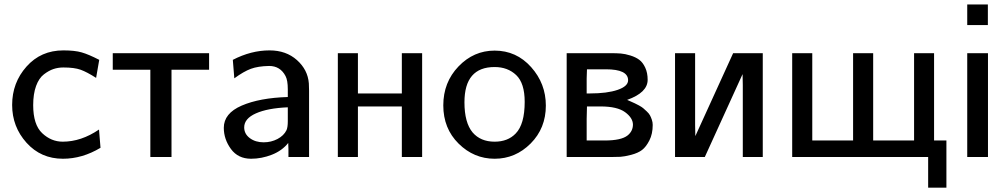

<svg xmlns="http://www.w3.org/2000/svg" viewBox="-20 -714 4579 873"><path d="M35.2 -236.8Q35.2 -337.9 100.6 -411.4Q166 -484.9 268.1 -484.9Q319.8 -484.9 351.3 -475.8Q382.8 -466.8 431.2 -441.9L417 -359.9Q375 -386.7 346.4 -397Q317.9 -407.2 268.1 -407.2Q244.1 -407.2 223.1 -400.1Q202.1 -393.1 179.7 -376Q157.2 -358.9 144 -323Q130.9 -287.1 130.9 -235.8Q130.9 -147 171.9 -108.4Q212.9 -69.8 265.1 -69.8Q349.1 -69.8 430.2 -125L437 -42Q354 7.8 266.1 7.8Q166 7.8 100.6 -64.9Q35.2 -137.7 35.2 -236.8Z M492.7 -397V-472.2H930.7V-397H759.8V0H663.6V-397Z M997.6 -132.8Q997.6 -198.7 1079.1 -233.9Q1160.6 -269 1288.6 -272.9V-308.1Q1288.6 -349.1 1278.3 -368.2Q1254.4 -414.1 1203.6 -414.1Q1152.8 -413.1 1120.6 -401.1Q1088.4 -389.2 1045.4 -357.9L1038.6 -441.9Q1121.6 -484.9 1205.6 -484.9Q1280.8 -484.9 1330.1 -440.9Q1379.4 -397 1384.3 -335L1385.3 -301.8V0H1291.5V-36.1L1290.5 -64Q1262.7 -28.8 1216.1 -10.5Q1169.4 7.8 1121.6 7.8Q1062.5 7.8 1030 -36.6Q997.6 -81.1 997.6 -132.8ZM1090.3 -134.8Q1090.3 -105 1116 -85.9Q1141.6 -66.9 1178.7 -66.9Q1212.9 -66.9 1241.7 -82Q1270.5 -97.2 1282.7 -122.1Q1288.6 -135.3 1288.6 -163.1V-226.1Q1196.8 -222.2 1143.6 -198.5Q1090.3 -174.8 1090.3 -134.8Z M1516.1 0V-472.2H1607.4V-289.1H1807.1V-472.2H1899.4V0H1807.1V-230H1607.4V0Z M2229 -483.9Q2328.1 -483.9 2395 -408.9Q2461.9 -334 2461.9 -233.9Q2461.9 -130.9 2392.8 -61.5Q2323.7 7.8 2229 7.8Q2134.8 7.8 2065.2 -61Q1995.6 -129.9 1995.6 -234.9Q1995.6 -339.8 2064.7 -411.9Q2133.8 -483.9 2229 -483.9ZM2091.8 -249Q2091.8 -156.2 2128.9 -111.8Q2165 -69.8 2229 -69.8Q2289.1 -69.8 2324.7 -106.9Q2365.7 -148.9 2365.7 -251Q2365.7 -335.9 2327.1 -372.6Q2288.6 -409.2 2229 -409.2Q2091.8 -409.2 2091.8 -249Z M2556.6 0V-472.2H2758.8Q2783.7 -472.2 2802.7 -470.7Q2821.8 -469.2 2846.2 -461.7Q2870.6 -454.1 2886.7 -442.1Q2902.8 -430.2 2913.8 -406.5Q2924.8 -382.8 2924.8 -351.1Q2924.8 -293 2831.5 -259.8Q2832.5 -259.8 2847.2 -252.9Q2861.8 -246.1 2866.7 -244.1Q2871.6 -242.2 2885.3 -234.6Q2898.9 -227.1 2904.8 -221.9Q2910.6 -216.8 2920.7 -207.5Q2930.7 -198.2 2935.3 -189.7Q2939.9 -181.2 2943.8 -169.7Q2947.8 -158.2 2947.8 -146Q2947.8 -105 2932.6 -75.4Q2917.5 -45.9 2899.2 -32Q2880.9 -18.1 2849.9 -10Q2818.8 -2 2800.8 -1Q2782.7 0 2755.9 0ZM2647.5 -75.2H2729.5Q2804.7 -75.2 2833.5 -98.1Q2857.4 -117.2 2857.9 -147Q2857.9 -177.7 2822.3 -203.9Q2786.6 -230 2710.9 -230H2648.9L2647.5 -173.8ZM2647.5 -289.1H2661.6Q2740.7 -289.1 2788.3 -305.4Q2835.9 -321.8 2835.9 -349.1Q2835.9 -398.9 2734.9 -398.9H2648.9L2647.5 -356.9Z M3049.3 0V-472.2H3140.6V-145L3141.6 -95.2L3313.5 -472.2H3448.2V0H3357.4V-327.1L3356.4 -377L3184.6 0Z M3582 0V-472.2H3673.3V-75.2H3858.9V-472.2H3950.2V-75.2H4136.2V-472.2H4227.1V-75.2H4283.2V139.2H4200.2V0Z M4377.9 0V-472.2H4472.2V0ZM4377.9 -600.1V-693.8H4471.7V-600.1Z"/></svg>

Font: CMU Bright
Style: SemiBold
Weight: 600
Version: Version 0.7.0